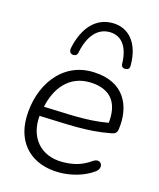

<svg xmlns="http://www.w3.org/2000/svg" viewBox="-112 -821 752 909"><g transform="rotate(15 263.5 -366.5)"><path d="M265 8C323 8 388 -10 432 -43C465 -67 442 -111 405 -86C362 -55 318 -44 266 -44C156 -44 96 -123 106 -227C237 -223 340 -213 454 -235C472 -238 482 -243 485 -264C501 -380 452 -487 303 -493C143 -501 49 -359 48 -203C47 -75 130 8 265 8ZM184 -547C196 -546 205 -552 207 -566C224 -649 265 -696 324 -696C383 -696 418 -650 420 -567C420 -552 430 -545 443 -547C456 -548 462 -556 461 -570C461 -677 408 -741 326 -741C246 -741 189 -681 167 -578C163 -560 170 -548 184 -547ZM115 -274C133 -362 189 -447 301 -442C406 -437 441 -372 431 -280C325 -261 229 -271 115 -274Z"/></g></svg>

Font: SN Pro Light
Style: Italic
Weight: 300
Italic angle: -8.99998°
Designer: Tobias Whetton
Foundry: Supernotes
Version: Version 1.001;Glyphs 3.2 (3249)